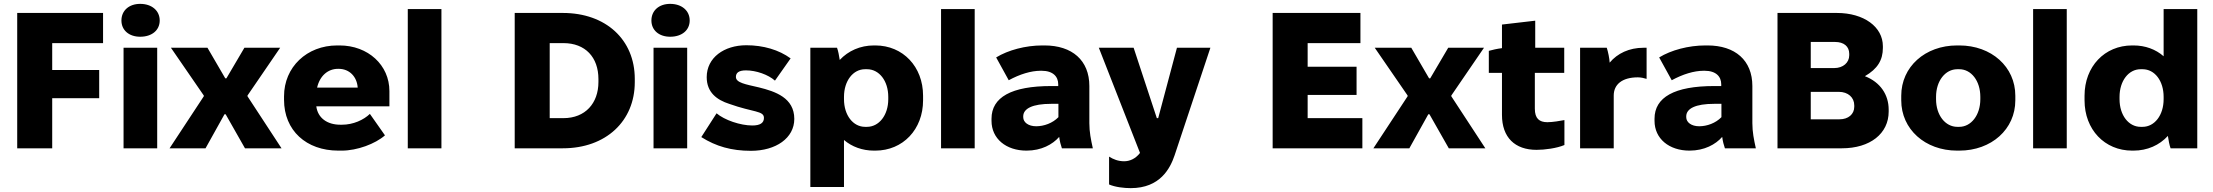

<svg xmlns="http://www.w3.org/2000/svg" viewBox="-20 -767 11444 993"><path d="M69 0H250V-259H493V-405H250V-544H513V-700H69Z M705 -577C766 -577 806 -611 806 -661C806 -712 765 -747 705 -747C647 -747 608 -712 608 -661C608 -611 647 -577 705 -577ZM619 0H793V-520H619Z M857 0H1043L1141 -176H1147L1247 0H1436L1260 -269V-273L1429 -520H1244L1151 -362H1145L1053 -520H864L1034 -273V-269Z M1730 12H1748C1827 12 1921 -23 1971 -67L1893 -178C1861 -147 1807 -122 1749 -122H1740C1672 -122 1624 -157 1616 -216V-217H1994V-296C1994 -430 1884 -532 1736 -532H1724C1567 -532 1449 -420 1449 -269V-251C1449 -92 1564 12 1730 12ZM1620 -314C1634 -375 1676 -411 1728 -411H1731C1788 -411 1826 -370 1830 -314Z M2089 0H2263V-720H2089Z M2642 0H2891C3114 0 3263 -141 3263 -342V-359C3263 -562 3113 -700 2891 -700H2642ZM2823 -156V-544H2894C3007 -544 3075 -471 3075 -358V-343C3075 -233 3007 -156 2894 -156Z M3446 -577C3507 -577 3547 -611 3547 -661C3547 -712 3506 -747 3446 -747C3388 -747 3349 -712 3349 -661C3349 -611 3388 -577 3446 -577ZM3360 0H3534V-520H3360Z M3864 13C3993 13 4088 -53 4088 -152C4088 -261 3990 -294 3905 -315C3836 -331 3786 -339 3786 -369C3786 -390 3800 -403 3838 -403C3891 -403 3953 -381 3988 -350L4069 -465C4009 -509 3928 -533 3840 -533C3725 -533 3635 -469 3635 -368C3635 -288 3689 -250 3751 -230C3877 -185 3931 -195 3931 -157C3931 -131 3911 -118 3871 -118C3809 -118 3727 -146 3686 -181L3607 -58C3683 -10 3763 13 3864 13Z M4171 200H4345V-43C4386 -8 4440 12 4500 12H4507C4650 12 4754 -98 4754 -248V-272C4754 -422 4650 -532 4507 -532H4500C4429 -532 4367 -504 4323 -457C4320 -478 4315 -504 4309 -520H4171ZM4454 -111C4392 -111 4345 -171 4345 -254V-266C4345 -349 4392 -409 4454 -409H4464C4527 -409 4574 -349 4574 -266V-254C4574 -171 4526 -111 4464 -111Z M4847 0H5021V-720H4847Z M5289 12C5366 12 5424 -20 5458 -59C5461 -36 5466 -17 5472 0H5632C5622 -45 5614 -84 5614 -130V-322C5614 -455 5525 -532 5382 -532H5371C5284 -532 5194 -508 5132 -470L5197 -352C5254 -383 5312 -401 5362 -401H5367C5426 -401 5453 -371 5453 -331V-322H5417C5211 -322 5108 -264 5108 -153V-142C5108 -50 5183 12 5289 12ZM5339 -114C5299 -114 5272 -134 5272 -161V-165C5272 -206 5321 -230 5416 -230H5454V-161C5424 -130 5379 -114 5339 -114Z M5828 206C5980 206 6032 104 6055 36L6240 -520H6067L5970 -156H5963L5843 -520H5663L5876 24C5852 55 5822 67 5794 67C5763 67 5738 57 5716 43V187C5748 201 5794 206 5828 206Z M6562 0H7026V-156H6743V-276H6996V-422H6743V-544H7016V-700H6562Z M7083 0H7269L7367 -176H7373L7473 0H7662L7486 -269V-273L7655 -520H7470L7377 -362H7371L7279 -520H7090L7260 -273V-269Z M7927 8C7969 8 8031 0 8071 -17V-146C8051 -142 8009 -135 7983 -135C7941 -135 7918 -154 7918 -205V-390H8070V-520H7920V-660L7748 -640V-518C7724 -515 7697 -509 7680 -504V-390H7748V-173C7748 -56 7815 8 7927 8Z M8152 0H8326V-273C8326 -329 8368 -367 8451 -367C8466 -367 8484 -363 8496 -359V-520H8480C8406 -520 8345 -491 8305 -443C8304 -464 8297 -499 8290 -520H8152Z M8718 12C8795 12 8853 -20 8887 -59C8890 -36 8895 -17 8901 0H9061C9051 -45 9043 -84 9043 -130V-322C9043 -455 8954 -532 8811 -532H8800C8713 -532 8623 -508 8561 -470L8626 -352C8683 -383 8741 -401 8791 -401H8796C8855 -401 8882 -371 8882 -331V-322H8846C8640 -322 8537 -264 8537 -153V-142C8537 -50 8612 12 8718 12ZM8768 -114C8728 -114 8701 -134 8701 -161V-165C8701 -206 8750 -230 8845 -230H8883V-161C8853 -130 8808 -114 8768 -114Z M9173 0H9506C9652 0 9748 -76 9748 -190V-200C9748 -277 9705 -342 9625 -373C9691 -411 9718 -457 9718 -519V-528C9718 -628 9620 -700 9480 -700H9173ZM9345 -415V-550H9471C9516 -550 9544 -527 9544 -489V-481C9544 -443 9512 -415 9467 -415ZM9345 -150V-292H9490C9538 -292 9570 -263 9570 -222V-215C9570 -176 9539 -150 9494 -150Z M10102 12H10113C10280 12 10403 -99 10403 -248V-272C10403 -421 10280 -532 10113 -532H10102C9936 -532 9813 -421 9813 -272V-248C9813 -99 9936 12 10102 12ZM10103 -111C10041 -111 9993 -171 9993 -254V-266C9993 -349 10041 -409 10103 -409H10113C10175 -409 10222 -349 10222 -266V-254C10222 -171 10174 -111 10113 -111Z M10495 0H10669V-720H10495Z M11007 12H11014C11086 12 11148 -16 11192 -64C11195 -43 11200 -16 11206 0H11344V-720H11170V-476C11129 -512 11075 -532 11014 -532H11007C10865 -532 10761 -423 10761 -272V-248C10761 -97 10865 12 11007 12ZM11051 -111C10989 -111 10942 -171 10942 -254V-266C10942 -349 10989 -409 11051 -409H11061C11124 -409 11170 -349 11170 -266V-254C11170 -171 11123 -111 11061 -111Z"/></svg>

Font: Fixel Display ExtraBold
Style: Regular
Weight: 800
Designer: AlfaBravo + MacPaw
Foundry: Kyrylo Tkachov, Marchela Mozhyna, Serhii Makarenko, Maria Weinstein, Zakhar Kryvoshyya
Version: Version 1.211